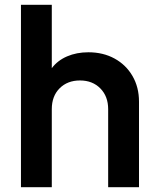

<svg xmlns="http://www.w3.org/2000/svg" viewBox="-20 -777 653 797"><path d="M67 0V-757H195V-494Q219 -526 258.5 -543Q298 -560 347 -560Q408 -560 455.5 -534Q503 -508 530 -461.5Q557 -415 557 -355V0H429V-324Q429 -377 396.5 -410Q364 -443 312 -443Q260 -443 227.5 -410.5Q195 -378 195 -324V0Z"/></svg>

Font: Plus Jakarta Text
Style: Bold
Weight: 700
Designer: Gumpita Rahayu
Foundry: Tokotype Studio
Version: Version 1.000